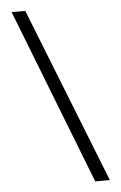

<svg xmlns="http://www.w3.org/2000/svg" viewBox="-61 -823 642 1015"><g transform="rotate(-5 260.0 -315.0)"><path d="M112.5 -780 480 150H402.5L40 -780Z"/></g></svg>

Font: Besley* Medium
Style: Regular
Weight: 500
Designer: Owen Earl
Foundry: indestructible type*
Version: Version 3.000; ttfautohint (v1.8.3)